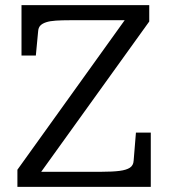

<svg xmlns="http://www.w3.org/2000/svg" viewBox="-20 -730 662 750"><path d="M254 -651Q222 -651 198.5 -649.5Q175 -648 160 -643Q145 -638 137.5 -630Q130 -622 129 -608L120 -513H64V-710H563V-646L141 -59H377Q420 -59 447 -62.5Q474 -66 487.5 -75Q501 -84 502 -102L511 -212H569V0H48V-67L467 -651Z"/></svg>

Font: Roboto Serif 20pt
Style: Regular
Weight: 400
Designer: Greg Gazdowicz
Foundry: Commercial Type
Version: Version 1.008